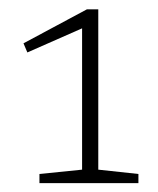

<svg xmlns="http://www.w3.org/2000/svg" viewBox="-20 -724 346 421"><path d="M160 -352V-668L166 -664.5L40 -609L31.5 -629L170.5 -703.5H195.5V-352L283.5 -342.5V-322.5H66.5V-342.5Z"/></svg>

Font: Newsreader 9pt ExtraLight
Style: Regular
Weight: 250
Designer: Hugues Gentile
Foundry: Production Type
Version: Version 1.003